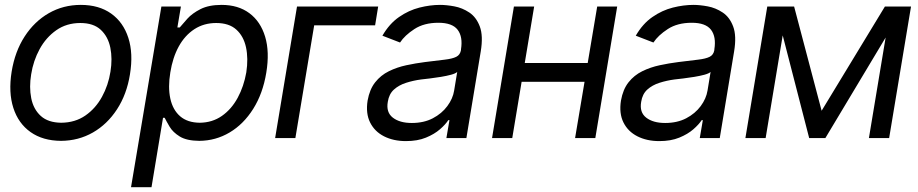

<svg xmlns="http://www.w3.org/2000/svg" viewBox="-20 -573 3810 797"><path d="M233.4 11.7Q157.7 11.2 106.9 -24.7Q56.2 -60.5 35.4 -125Q14.6 -189.5 28.3 -275.4Q42 -359.4 82.3 -421.6Q122.6 -483.9 182.6 -518.3Q242.7 -552.7 315.4 -552.7Q390.6 -552.7 441.2 -516.8Q491.7 -481 512.7 -416Q533.7 -351.1 519.5 -264.6Q506.3 -181.6 465.8 -119.4Q425.3 -57.1 365.5 -22.9Q305.7 11.2 233.4 11.7ZM234.4 -63.5Q292 -64 334.5 -93.5Q377 -123 403.3 -171.1Q429.7 -219.2 438.5 -275.4Q447.3 -329.1 438 -375Q428.7 -420.9 398.4 -449.2Q368.2 -477.5 313.5 -477.5Q256.3 -477.5 213.6 -447.5Q170.9 -417.5 144.5 -369.1Q118.2 -320.8 109.4 -264.6Q100.6 -211.4 109.6 -165.5Q118.7 -119.6 149.2 -91.8Q179.7 -64 234.4 -63.5Z M523.9 204.1 649.9 -545.9H731L716.3 -459H726.1Q737.8 -473.1 757.8 -495.4Q777.8 -517.6 812.3 -535.2Q846.7 -552.7 899.9 -552.7Q968.8 -552.7 1015.1 -518.3Q1061.5 -483.9 1080.6 -420.7Q1099.6 -357.4 1085.4 -271.5Q1071.3 -185.1 1031.2 -121.3Q991.2 -57.6 933.3 -23.2Q875.5 11.2 807.1 11.7Q754.9 11.2 726.3 -6.3Q697.8 -23.9 684.3 -46.6Q670.9 -69.3 663.6 -84H656.7L608.9 204.1ZM809.1 -63.5Q861.3 -64 901.1 -91.8Q940.9 -119.6 966.6 -167Q992.2 -214.4 1002.4 -272.5Q1011.2 -330.1 1001.2 -376.5Q991.2 -422.9 960.9 -450.2Q930.7 -477.5 877.4 -477.5Q826.2 -477.5 786.6 -451.7Q747.1 -425.8 721.9 -379.9Q696.8 -334 687 -272.5Q676.8 -210.9 687 -163.8Q697.3 -116.7 727.8 -90.3Q758.3 -64 809.1 -63.5Z M1549.8 -545.9 1537.1 -467.8H1284.2L1206.1 0H1122.1L1212.9 -545.9Z M1665 12.7Q1613.3 12.7 1574.2 -7.1Q1535.2 -26.9 1516.4 -64.5Q1497.6 -102.1 1505.9 -155.3Q1514.2 -202.1 1537.4 -231.4Q1560.5 -260.7 1594.2 -277.3Q1627.9 -293.9 1666.7 -302.2Q1705.6 -310.5 1744.1 -315.4Q1794.9 -321.8 1826.4 -325.4Q1857.9 -329.1 1874 -337.2Q1890.1 -345.2 1893.6 -365.2V-368.2Q1901.9 -420.4 1879.6 -449.5Q1857.4 -478.5 1799.8 -478.5Q1740.2 -478.5 1700.2 -452.4Q1660.2 -426.3 1640.6 -396.5L1567.4 -424.8Q1596.2 -474.6 1636.5 -502.4Q1676.8 -530.3 1721.2 -541.5Q1765.6 -552.7 1806.6 -552.7Q1833 -552.7 1866 -546.6Q1898.9 -540.5 1928 -521.2Q1957 -502 1971.7 -463.1Q1986.3 -424.3 1975.6 -359.4L1916 0H1833L1845.7 -74.2H1840.8Q1829.6 -56.6 1806.4 -36.4Q1783.2 -16.1 1748 -1.7Q1712.9 12.7 1665 12.7ZM1689.5 -62.5Q1739.3 -62.5 1776.6 -82Q1814 -101.6 1836.9 -132.6Q1859.9 -163.6 1865.2 -197.3L1877.9 -274.4Q1871.6 -268.1 1852.8 -262.9Q1834 -257.8 1810.3 -253.9Q1786.6 -250 1764.2 -247.3Q1741.7 -244.6 1728.5 -243.2Q1695.3 -238.8 1665.5 -229.2Q1635.7 -219.7 1615.2 -201.2Q1594.7 -182.6 1589.8 -150.4Q1582 -106.9 1610.6 -84.7Q1639.2 -62.5 1689.5 -62.5Z M2438.5 -311.5 2425.8 -233.4H2125L2137.7 -311.5ZM2197.3 -545.9 2106.4 0H2022.5L2113.3 -545.9ZM2542 -545.9 2451.2 0H2367.2L2459 -545.9Z M2716.8 12.7Q2665 12.7 2626 -7.1Q2586.9 -26.9 2568.1 -64.5Q2549.3 -102.1 2557.6 -155.3Q2565.9 -202.1 2589.1 -231.4Q2612.3 -260.7 2646 -277.3Q2679.7 -293.9 2718.5 -302.2Q2757.3 -310.5 2795.9 -315.4Q2846.7 -321.8 2878.2 -325.4Q2909.7 -329.1 2925.8 -337.2Q2941.9 -345.2 2945.3 -365.2V-368.2Q2953.6 -420.4 2931.4 -449.5Q2909.2 -478.5 2851.6 -478.5Q2792 -478.5 2752 -452.4Q2711.9 -426.3 2692.4 -396.5L2619.1 -424.8Q2647.9 -474.6 2688.2 -502.4Q2728.5 -530.3 2772.9 -541.5Q2817.4 -552.7 2858.4 -552.7Q2884.8 -552.7 2917.7 -546.6Q2950.7 -540.5 2979.7 -521.2Q3008.8 -502 3023.4 -463.1Q3038.1 -424.3 3027.3 -359.4L2967.8 0H2884.8L2897.5 -74.2H2892.6Q2881.3 -56.6 2858.2 -36.4Q2835 -16.1 2799.8 -1.7Q2764.6 12.7 2716.8 12.7ZM2741.2 -62.5Q2791 -62.5 2828.4 -82Q2865.7 -101.6 2888.7 -132.6Q2911.6 -163.6 2917 -197.3L2929.7 -274.4Q2923.3 -268.1 2904.5 -262.9Q2885.7 -257.8 2862.1 -253.9Q2838.4 -250 2815.9 -247.3Q2793.5 -244.6 2780.3 -243.2Q2747.1 -238.8 2717.3 -229.2Q2687.5 -219.7 2667 -201.2Q2646.5 -182.6 2641.6 -150.4Q2633.8 -106.9 2662.4 -84.7Q2690.9 -62.5 2741.2 -62.5Z M3390.6 -113.3 3653.3 -545.9H3733.4L3406.2 0H3338.9L3198.2 -545.9H3276.4ZM3249 -545.9 3158.2 0H3074.2L3165 -545.9ZM3586.9 0 3677.7 -545.9H3761.7L3670.9 0Z"/></svg>

Font: Inter Tight
Style: Italic
Weight: 400
Italic angle: -9.39999°
Designer: Rasmus Andersson
Foundry: rsms
Version: Version 3.002